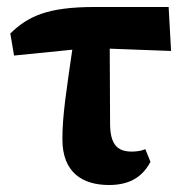

<svg xmlns="http://www.w3.org/2000/svg" viewBox="-20 -509 527 544"><path d="M19.8 -351.6 234.7 -373.2 464.7 -364.6 457.8 -489.2H248.8C113.3 -489.2 59.3 -462.6 9.2 -414.1L19.8 -351.6ZM289 15.2C352.3 15.2 385.9 -11.9 406.3 -50.5L391.8 -86.4C382.2 -82.1 368.8 -79.5 353.6 -79.5C314.6 -79.5 292.2 -97.3 291.9 -157.8L290.8 -399.4H189.4C167.4 -248.6 156.8 -182.5 156.8 -114.3C156.8 -19.8 214.2 15.2 289 15.2Z"/></svg>

Font: Source Serif Variable
Style: Regular
Weight: 389
Designer: Frank Grießhammer
Foundry: Adobe Systems Incorporated
Version: Version 3.001;hotconv 1.0.111;makeotfexe 2.5.65597